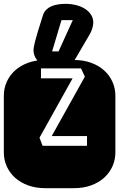

<svg xmlns="http://www.w3.org/2000/svg" viewBox="-22 -982 622 1002"><path d="M432.1 -272H248L420.9 -582L400.9 -625H191.9V-573.2H356.9L184.1 -263.2L200.2 -221.2H432.1ZM364.3 -668.9Q413.6 -668.9 453.6 -654.3Q493.7 -639.6 521.7 -614.3Q549.8 -588.9 564.9 -554.9Q580.1 -521 580.1 -482.9V-186Q580.1 -147.9 564.9 -114Q549.8 -80.1 521.7 -54.7Q493.7 -29.3 453.6 -14.6Q413.6 0 364.3 0H213.9Q164.6 0 124.5 -14.6Q84.5 -29.3 56.4 -54.7Q28.3 -80.1 13.2 -114Q-2 -147.9 -2 -186V-482.9Q-2 -521 13.2 -554.9Q28.3 -588.9 56.4 -614.3Q84.5 -639.6 124.5 -654.3Q164.6 -668.9 213.9 -668.9ZM211.9 -637.2Q200.7 -642.1 189.9 -650.1Q179.2 -658.2 170.9 -668.9Q162.6 -679.7 157.7 -692.6Q152.8 -705.6 152.8 -720.2Q152.8 -725.1 154.3 -735.4Q155.8 -745.6 161.1 -766.4Q166.5 -787.1 176.5 -820.8Q186.5 -854.5 203.6 -906.7Q209.5 -921.9 220.7 -932.6Q231.9 -943.4 247.3 -949.7Q262.7 -956.1 281.5 -959Q300.3 -961.9 320.8 -961.9Q348.1 -961.9 374 -955.6Q399.9 -949.2 420.2 -936.8Q440.4 -924.3 452.6 -906Q464.8 -887.7 464.8 -863.8Q464.4 -850.1 459.7 -833.7Q455.1 -817.4 443.8 -798.8L366.7 -667Q360.8 -657.2 356 -649.9Q351.1 -642.6 345.7 -637.2ZM357.9 -877H298.8L250 -713.9H283.7Z"/></svg>

Font: Monofett
Style: Regular
Weight: 400
Designer: vernon adams
Foundry: vernon adams
Version: Version 1.000